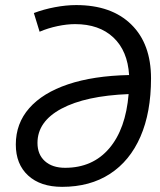

<svg xmlns="http://www.w3.org/2000/svg" viewBox="-20 -723 626 753"><path d="M274.4 -628.4Q242.7 -628.4 205.6 -620.6Q168.5 -612.8 135.3 -598.6L112.8 -671.9Q151.4 -686.5 195.3 -694.8Q239.3 -703.1 278.8 -703.1Q417 -703.1 494.6 -627.2Q572.3 -551.3 572.3 -415.5Q572.3 -282.2 530.8 -187Q489.3 -91.8 411.1 -41Q333 9.8 223.6 9.8Q138.7 9.8 90.3 -34.7Q42 -79.1 42 -156.2Q42 -238.8 94.7 -298.8Q147.5 -358.9 246.8 -392.3Q346.2 -425.8 486.3 -428.7Q480.5 -523.4 424.8 -575.9Q369.1 -628.4 274.4 -628.4ZM484.4 -354Q315.4 -347.2 221.2 -296.9Q127 -246.6 127 -162.6Q127 -117.2 156 -91.1Q185.1 -64.9 235.4 -64.9Q343.3 -64.9 408.2 -140.9Q473.1 -216.8 484.4 -354Z"/></svg>

Font: Cascadia Mono PL SemiLight
Style: Italic
Weight: 350
Italic angle: -10°
Monospace: yes
Designer: Aaron Bell
Foundry: Saja Typeworks
Version: Version 2404.023; ttfautohint (v1.8.4)